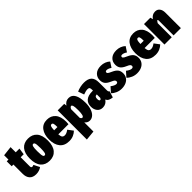

<svg xmlns="http://www.w3.org/2000/svg" viewBox="240 -1992 3541 3541"><g transform="rotate(-45 2011.0 -221.0)"><path d="M355 -25Q327 -3 289 8.5Q251 20 214 20Q126 20 83 -29.5Q40 -79 40 -162V-405H-5V-534H40V-647L230 -669V-534H327L308 -405H230V-164Q230 -147 238 -138Q246 -129 259 -129Q275 -129 295 -140Z M803 -266Q803 -127 740.5 -53.5Q678 20 567 20Q456 20 393.5 -51Q331 -122 331 -268Q331 -407 393.5 -480.5Q456 -554 567 -554Q678 -554 740.5 -482.5Q803 -411 803 -266ZM525 -268Q525 -208 529 -175Q533 -142 542 -129Q551 -116 567 -116Q590 -116 599.5 -148.5Q609 -181 609 -266Q609 -326 605 -358.5Q601 -391 592 -404Q583 -417 567 -417Q544 -417 534.5 -385Q525 -353 525 -268Z M1284 -213H1019Q1024 -155 1041.5 -135Q1059 -115 1093 -115Q1118 -115 1142 -125.5Q1166 -136 1196 -158L1271 -58Q1236 -23 1187 -1.5Q1138 20 1078 20Q955 20 893 -56.5Q831 -133 831 -265Q831 -396 890 -475Q949 -554 1061 -554Q1165 -554 1226.5 -483Q1288 -412 1288 -274Q1288 -249 1284 -213ZM1103 -328Q1103 -385 1095 -410Q1087 -435 1063 -435Q1041 -435 1030.5 -411.5Q1020 -388 1018 -320H1103Z M1788 -269Q1788 -182 1765.5 -116.5Q1743 -51 1703 -15.5Q1663 20 1612 20Q1554 20 1514 -31V208L1324 227V-534H1494L1500 -482Q1526 -521 1557 -537.5Q1588 -554 1626 -554Q1706 -554 1747 -480.5Q1788 -407 1788 -269ZM1595 -266Q1595 -358 1585 -387.5Q1575 -417 1557 -417Q1535 -417 1514 -375V-145Q1523 -130 1532 -123Q1541 -116 1552 -116Q1595 -116 1595 -266Z M2250 -107 2212 16Q2164 12 2133 -4Q2102 -20 2085 -54Q2036 20 1950 20Q1883 20 1843.5 -26.5Q1804 -73 1804 -150Q1804 -238 1859.5 -285Q1915 -332 2022 -332H2042V-347Q2042 -392 2031.5 -407Q2021 -422 1987 -422Q1946 -422 1876 -396L1835 -512Q1876 -532 1928 -543Q1980 -554 2026 -554Q2128 -554 2177.5 -507.5Q2227 -461 2227 -358V-159Q2227 -135 2231.5 -124.5Q2236 -114 2250 -107ZM2042 -140V-232H2038Q2011 -232 1999 -216.5Q1987 -201 1987 -168Q1987 -141 1994 -127Q2001 -113 2013 -113Q2021 -113 2029 -120.5Q2037 -128 2042 -140Z M2646 -486 2580 -386Q2527 -422 2487 -422Q2470 -422 2461 -414.5Q2452 -407 2452 -393Q2452 -382 2458 -374Q2464 -366 2482 -355.5Q2500 -345 2539 -328Q2602 -300 2632.5 -262Q2663 -224 2663 -162Q2663 -108 2636 -66.5Q2609 -25 2559 -2.5Q2509 20 2444 20Q2386 20 2333 -2Q2280 -24 2242 -63L2328 -160Q2390 -111 2433 -111Q2451 -111 2461 -120Q2471 -129 2471 -144Q2471 -165 2456 -179Q2441 -193 2392 -214Q2325 -243 2295.5 -280.5Q2266 -318 2266 -378Q2266 -456 2318.5 -505Q2371 -554 2467 -554Q2520 -554 2566.5 -536Q2613 -518 2646 -486Z M3049 -486 2983 -386Q2930 -422 2890 -422Q2873 -422 2864 -414.5Q2855 -407 2855 -393Q2855 -382 2861 -374Q2867 -366 2885 -355.5Q2903 -345 2942 -328Q3005 -300 3035.5 -262Q3066 -224 3066 -162Q3066 -108 3039 -66.5Q3012 -25 2962 -2.5Q2912 20 2847 20Q2789 20 2736 -2Q2683 -24 2645 -63L2731 -160Q2793 -111 2836 -111Q2854 -111 2864 -120Q2874 -129 2874 -144Q2874 -165 2859 -179Q2844 -193 2795 -214Q2728 -243 2698.5 -280.5Q2669 -318 2669 -378Q2669 -456 2721.5 -505Q2774 -554 2870 -554Q2923 -554 2969.5 -536Q3016 -518 3049 -486Z M3535 -213H3270Q3275 -155 3292.5 -135Q3310 -115 3344 -115Q3369 -115 3393 -125.5Q3417 -136 3447 -158L3522 -58Q3487 -23 3438 -1.5Q3389 20 3329 20Q3206 20 3144 -56.5Q3082 -133 3082 -265Q3082 -396 3141 -475Q3200 -554 3312 -554Q3416 -554 3477.5 -483Q3539 -412 3539 -274Q3539 -249 3535 -213ZM3354 -328Q3354 -385 3346 -410Q3338 -435 3314 -435Q3292 -435 3281.5 -411.5Q3271 -388 3269 -320H3354Z M4003 -403V0H3813V-385Q3813 -410 3802 -410Q3790 -410 3765 -367V0H3575V-534H3741L3754 -481Q3781 -519 3811.5 -536.5Q3842 -554 3883 -554Q3939 -554 3971 -513.5Q4003 -473 4003 -403Z"/></g></svg>

Font: Fira Sans Extra Condensed Black
Style: Regular
Weight: 900
Width: 1
Designer: Carrois Corporate & Edenspiekermann AG
Foundry: Carrois Corporate GbR & Edenspiekermann AG
Version: Version 4.203